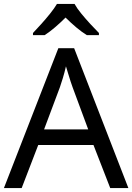

<svg xmlns="http://www.w3.org/2000/svg" viewBox="-20 -964 679 984"><path d="M545 0 459 -221H176L91 0H0L279 -717H360L638 0ZM352 -517Q349 -525 342 -546Q335 -567 328.5 -589.5Q322 -612 318 -624Q311 -593 302 -563.5Q293 -534 287 -517L206 -301H432ZM362 -944Q374 -922 396.5 -894.5Q419 -867 443.5 -840.5Q468 -814 487 -795V-784H425Q399 -800 371 -823.5Q343 -847 316 -874Q289 -847 262 -824Q235 -801 209 -784H149V-795Q168 -815 191.5 -841Q215 -867 237 -894.5Q259 -922 272 -944Z"/></svg>

Font: Noto Sans Mayan Numerals
Style: Regular
Weight: 400
Designer: Monotype Design Team
Foundry: Monotype Imaging Inc.
Version: Version 2.001; ttfautohint (v1.8.4.7-5d5b)